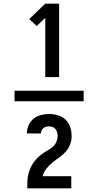

<svg xmlns="http://www.w3.org/2000/svg" viewBox="-20 -868 540 1056"><path d="M60 -311V-369H440V-311ZM229 -444V-770L182 -725L141 -763L229 -848H305V-444ZM130 168V167Q130 150 130.5 132Q131 114 134.5 97Q138 80 144.5 63.5Q151 47 160.5 32Q170 17 182 4.5Q194 -8 208.5 -19Q223 -30 238.5 -38.5Q254 -47 267.5 -58Q281 -69 289 -85.5Q297 -102 297 -119Q297 -129 294.5 -139Q292 -149 286 -157Q280 -165 270.5 -169Q261 -173 251 -173Q243 -173 234.5 -171Q226 -169 219.5 -164Q213 -159 209 -151Q205 -143 205 -135V-134H128V-136Q128 -159 138 -180.5Q148 -202 165.5 -216Q183 -230 205.5 -235.5Q228 -241 251 -241Q275 -241 299.5 -233.5Q324 -226 341.5 -209Q359 -192 366.5 -168Q374 -144 374 -119Q374 -96 365.5 -73.5Q357 -51 341.5 -33.5Q326 -16 306.5 -2.5Q287 11 268.5 26Q250 41 235.5 59.5Q221 78 214 101H372V168Z"/></svg>

Font: Iosevka Semibold
Style: Regular
Weight: 600
Monospace: yes
Designer: Belleve Invis
Foundry: Belleve Invis
Version: Version 33.2.3; ttfautohint (v1.8.4)